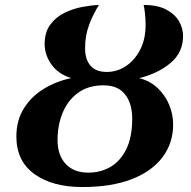

<svg xmlns="http://www.w3.org/2000/svg" viewBox="-20 -744 771 774"><path d="M312 10Q191 10 118.5 -42.5Q46 -95 46 -194Q46 -259 76.5 -307.5Q107 -356 157.5 -386.5Q208 -417 267 -429Q214 -446 187 -484.5Q160 -523 160 -567Q160 -614 182.5 -644.5Q205 -675 239.5 -692Q274 -709 311.5 -716Q349 -723 379 -724Q357 -690 340 -646Q323 -602 323 -549Q323 -505 344.5 -479.5Q366 -454 411 -454Q452 -454 487.5 -477.5Q523 -501 545 -543.5Q567 -586 567 -644Q567 -664 564.5 -689Q562 -714 559 -724Q615 -724 650 -705.5Q685 -687 701.5 -658.5Q718 -630 718 -599Q718 -533 668 -490.5Q618 -448 541 -429Q585 -418 615.5 -389Q646 -360 662 -321.5Q678 -283 678 -242Q678 -167 635 -110Q592 -53 510.5 -21.5Q429 10 312 10ZM336 -48Q385 -48 425 -71Q465 -94 489 -142.5Q513 -191 513 -266Q513 -326 484.5 -363Q456 -400 397 -400Q335 -400 293.5 -369Q252 -338 232 -288Q212 -238 212 -180Q212 -118 245 -83Q278 -48 336 -48Z"/></svg>

Font: Noto Serif
Style: Bold Italic
Weight: 700
Italic angle: -12°
Designer: Monotype Design Team
Foundry: Monotype Imaging Inc.
Version: Version 2.013